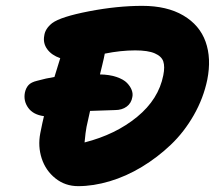

<svg xmlns="http://www.w3.org/2000/svg" viewBox="-20 -716 766 663"><path d="M250 -73.2Q205.1 -73.2 171.4 -100.1Q137.7 -127 124 -168.9Q110.4 -210.9 119.1 -255.9Q127 -295.9 131.8 -314.9Q94.7 -319.8 77.6 -343.5Q60.5 -367.2 65.9 -396Q69.3 -412.1 78.4 -422.1Q87.4 -432.1 107.9 -437Q139.6 -445.8 168 -450.2Q169.4 -456.1 188 -515.1Q158.2 -525.4 143.1 -546.1Q127.9 -566.9 132.8 -592.8Q135.7 -616.7 160.2 -636.2Q189.9 -658.2 287.4 -677Q384.8 -695.8 471.2 -695.8Q556.6 -695.8 613 -662.6Q669.4 -629.4 689.9 -572Q710.4 -514.6 695.8 -440.9Q682.6 -377 649.2 -318.4Q615.7 -259.8 569.8 -216.1Q523.9 -172.4 469.7 -139.6Q415.5 -106.9 358.9 -90.1Q302.2 -73.2 250 -73.2ZM278.8 -277.8Q275.4 -261.2 272 -224.1Q379.4 -251.5 453.6 -312.5Q527.8 -373.5 543.9 -456.1Q549.8 -485.8 543.9 -503.7Q538.1 -521.5 514.6 -531.7Q491.2 -542 446.8 -542Q397 -542 341.8 -530.8Q339.4 -517.1 333 -491Q326.7 -464.8 325.2 -459Q357.9 -458.5 382.3 -450.2Q406.7 -441.9 418.5 -429.7Q430.2 -417.5 434.8 -405Q439.5 -392.6 437 -380.9Q433.6 -359.9 417.5 -347.9Q401.4 -335.9 377 -335.9Q362.8 -335.9 291 -333Q289.6 -326.7 285.4 -307.6Q281.2 -288.6 278.8 -277.8Z"/></svg>

Font: Shantell Sans Irregular Bouncy
Style: Bold Italic
Weight: 700
Italic angle: -11.31°
Designer: Stephen Nixon, Anya Danilova, Shantell Martin
Foundry: Arrow Type
Version: Version 1.006;[9816181b4]